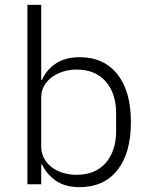

<svg xmlns="http://www.w3.org/2000/svg" viewBox="-20 -760 614 792"><path d="M93 -740H150V-430H153Q172 -473 211 -498.5Q250 -524 309 -524Q408 -524 464 -454Q520 -384 520 -256Q520 -128 464 -58Q408 12 309 12Q250 12 212 -13.5Q174 -39 153 -82H150V0H93ZM296 -39Q373 -39 416 -88Q459 -137 459 -220V-292Q459 -375 416 -424Q373 -473 296 -473Q266 -473 239.5 -464.5Q213 -456 193 -441Q173 -426 161.5 -405Q150 -384 150 -359V-156Q150 -129 161.5 -107.5Q173 -86 193 -70.5Q213 -55 239.5 -47Q266 -39 296 -39Z"/></svg>

Font: IBM Plex Sans Thai Looped Light
Style: Regular
Weight: 300
Designer: Mike Abbink, Paul van der Laan, Pieter van Rosmalen, Ben Mitchell, Mark Frömberg
Foundry: Bold Monday
Version: Version 1.1